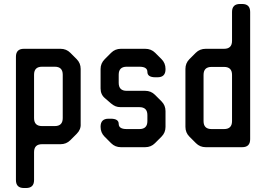

<svg xmlns="http://www.w3.org/2000/svg" viewBox="-20 -730 1326 964"><path d="M100 214H111Q151 214 151 174V34Q151 -6 191 -6H284Q313 -6 333 -26L365 -58Q387 -80 385 -108V-384Q385 -413 365 -433L333 -465Q313 -485 284 -485H100Q60 -485 60 -445V174Q60 214 100 214ZM151 -137V-355Q151 -395 191 -395H255Q295 -395 295 -355V-137Q295 -97 255 -97H191Q151 -97 151 -137Z M538 -11Q558 9 587 9H709Q738 9 758 -11L791 -44Q811 -64 811 -93V-172Q811 -201 791 -221L758 -254Q738 -274 709 -274H616Q576 -274 576 -314V-355Q576 -395 616 -395H680Q720 -395 720 -369Q720 -342 760 -342H771Q811 -342 811 -382V-384Q811 -413 791 -433L759 -465Q739 -485 709 -485H587Q558 -485 538 -465L506 -433Q485 -412 485 -384V-286Q485 -255 507 -237L537 -211Q549 -201 560 -196.5Q571 -192 586 -192H680Q720 -192 720 -152V-122Q720 -82 680 -82H616Q576 -82 576 -108Q576 -134 536 -134H525Q485 -134 485 -94V-93Q485 -64 505 -44Z M964 -11Q984 9 1013 9H1196Q1236 9 1236 -31V-670Q1236 -710 1196 -710H1185Q1145 -710 1145 -670V-525Q1145 -485 1105 -485H1013Q983 -485 963 -465L931 -433Q911 -413 911 -384V-93Q911 -64 931 -44ZM1002 -122V-354Q1002 -394 1042 -394H1105Q1145 -394 1145 -354V-122Q1145 -82 1105 -82H1042Q1002 -82 1002 -122Z"/></svg>

Font: WDXL Lubrifont TC
Style: Regular
Weight: 400
Designer: [WDXL Lubrifont] Copyright 2020-2022 (c) NightFurySL2001, Skr-ZERO; [ZCOOL QingKe HuangYou] Copyright 2018-2022 (c) The 
Version: Version 2.001;hotconv 1.1.1;makeotfexe 2.6.0